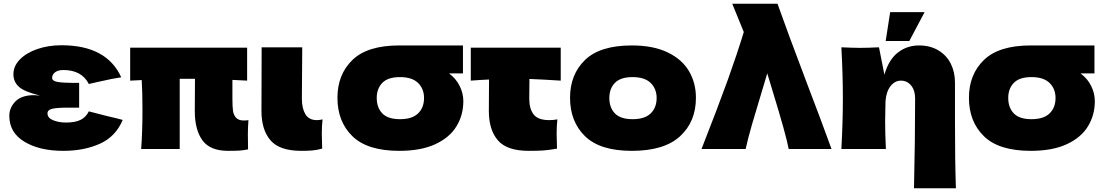

<svg xmlns="http://www.w3.org/2000/svg" viewBox="-20 -800 5929 1031"><path d="M52 -401Q52 -445 86.5 -480.5Q121 -516 180 -536.5Q239 -557 310 -557Q553 -557 631 -385Q593 -380 505 -360Q473 -352 457 -349Q419 -424 320 -424Q292 -424 276 -412Q260 -400 260 -382Q260 -365 289 -360Q318 -355 371 -355H405V-222H348Q286 -222 260.5 -216Q235 -210 235 -191Q235 -167 265 -154.5Q295 -142 335 -142Q384 -142 413 -156.5Q442 -171 457 -202L550 -178Q615 -163 639 -156Q601 -66 516 -28Q431 10 320 10Q192 10 111 -39Q30 -88 30 -178Q30 -222 63 -255.5Q96 -289 163 -289Q173 -289 195 -287Q111 -307 81.5 -334Q52 -361 52 -401Z M1311 -80 1312 2Q1289 7 1267 8.5Q1245 10 1205 10Q1108 10 1067 -46.5Q1026 -103 1026 -204L1027 -377H945V0H738Q745 -91 745 -210Q745 -302 741 -370L679 -367V-544H1307V-367Q1280 -369 1228 -371V-270Q1228 -229 1231 -206Q1234 -183 1247.5 -168Q1261 -153 1289 -153Q1305 -153 1314 -155Q1311 -113 1311 -80Z M1384 -204 1385 -546H1603L1601 -270Q1601 -218 1620 -186.5Q1639 -155 1681 -155Q1697 -155 1712 -159Q1708 -122 1708 -84Q1708 -66 1710 -2Q1681 6 1656.5 8Q1632 10 1598 10Q1481 10 1432.5 -46.5Q1384 -103 1384 -204Z M2391 -406Q2428 -379 2448 -339Q2468 -299 2468 -257Q2468 -182 2431 -121.5Q2394 -61 2317 -25.5Q2240 10 2124 10Q1953 10 1872.5 -68.5Q1792 -147 1792 -275Q1792 -400 1872.5 -478Q1953 -556 2124 -556H2130H2466V-406ZM2257 -274Q2257 -323 2225 -354.5Q2193 -386 2128 -386Q2063 -386 2033 -355Q2003 -324 2003 -274Q2003 -222 2033 -191Q2063 -160 2128 -160Q2193 -160 2225 -191Q2257 -222 2257 -274Z M2991 -367Q2899 -373 2823 -376L2822 -270Q2822 -216 2845.5 -185.5Q2869 -155 2929 -155Q2952 -155 2973 -159Q2969 -122 2969 -84Q2969 -66 2971 -2Q2927 6 2897 8Q2867 10 2819 10Q2702 10 2653.5 -46.5Q2605 -103 2605 -204L2606 -373Q2559 -371 2508 -367V-544H2991Z M3041 -275Q3041 -400 3121.5 -478Q3202 -556 3373 -556Q3488 -556 3565.5 -518.5Q3643 -481 3680 -417.5Q3717 -354 3717 -275Q3717 -146 3631.5 -68Q3546 10 3373 10Q3202 10 3121.5 -68.5Q3041 -147 3041 -275ZM3506 -274Q3506 -323 3474 -354.5Q3442 -386 3377 -386Q3312 -386 3282 -355Q3252 -324 3252 -274Q3252 -222 3282 -191Q3312 -160 3377 -160Q3442 -160 3474 -191Q3506 -222 3506 -274Z M4155 -780Q4205 -638 4313 -353Q4392 -147 4445 0H4215Q4202 -73 4127 -317L4100 -406Q4093 -381 4059 -269Q4038 -201 4017 -128Q3996 -55 3984 0H3747Q3840 -237 3889 -373.5Q3938 -510 3974 -628L3912 -780Z M4888 211Q4894 -56 4894 -271Q4894 -315 4872.5 -341Q4851 -367 4818 -367Q4785 -367 4762 -337.5Q4739 -308 4735 -257Q4733 -181 4733 -149Q4733 -81 4737 0H4498Q4506 -144 4506 -272Q4506 -400 4498 -546Q4564 -543 4599 -543Q4636 -543 4700 -546L4729 -399Q4752 -479 4801 -517.5Q4850 -556 4915 -556Q4975 -556 5019 -529.5Q5063 -503 5085.5 -458Q5108 -413 5108 -357V-151Q5108 65 5113 211ZM4863 -580H4736L4760 -735H4945Z M5782 -406Q5819 -379 5839 -339Q5859 -299 5859 -257Q5859 -182 5822 -121.5Q5785 -61 5708 -25.5Q5631 10 5515 10Q5344 10 5263.5 -68.5Q5183 -147 5183 -275Q5183 -400 5263.5 -478Q5344 -556 5515 -556H5521H5857V-406ZM5648 -274Q5648 -323 5616 -354.5Q5584 -386 5519 -386Q5454 -386 5424 -355Q5394 -324 5394 -274Q5394 -222 5424 -191Q5454 -160 5519 -160Q5584 -160 5616 -191Q5648 -222 5648 -274Z"/></svg>

Font: Dela Gothic One
Style: Regular
Weight: 400
Designer: aratakana
Foundry: aratakana
Version: Version 1.004